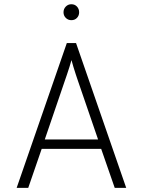

<svg xmlns="http://www.w3.org/2000/svg" viewBox="-20 -908 690 928"><path d="M60.5 0 303 -700H347.5L590 0H534.5L469 -188.5H181.5L116.5 0ZM196.5 -234H454L356 -519.5Q353 -527.5 347 -546.2Q341 -565 334.8 -584.8Q328.5 -604.5 325.5 -617.5Q322 -604.5 315.8 -584.8Q309.5 -565 303.2 -546.2Q297 -527.5 294 -519.5ZM325 -810.5Q309 -810.5 298 -821.5Q287 -832.5 287 -848.5Q287 -865 298 -876.2Q309 -887.5 325 -887.5Q341.5 -887.5 352 -876.2Q362.5 -865 362.5 -848.5Q362.5 -832.5 352 -821.5Q341.5 -810.5 325 -810.5Z"/></svg>

Font: Overpass ExtraLight
Style: Regular
Weight: 250
Designer: Delve Withrington, Dave Bailey, Thomas Jockin
Foundry: Delve Fonts LLC
Version: Version 4.000